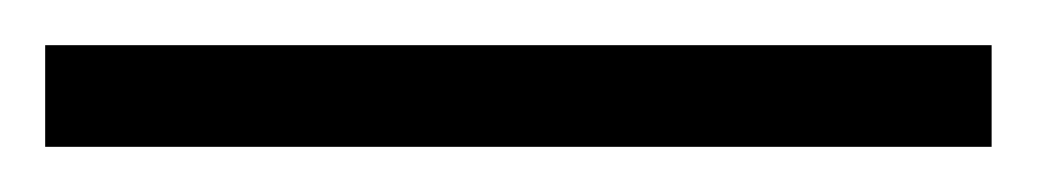

<svg xmlns="http://www.w3.org/2000/svg" viewBox="-22 68 459 85"><path d="M417 133V88H-2V133Z"/></svg>

Font: Noto Sans Hebrew Condensed Light
Style: Regular
Weight: 300
Width: 3
Designer: Monotype Design Team
Foundry: Monotype Imaging Inc.
Version: Version 2.004